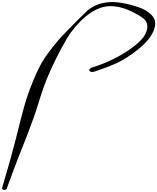

<svg xmlns="http://www.w3.org/2000/svg" viewBox="-227 -1061 1535 1874"><path d="M-161 779Q-165 790 -177.5 792.5Q-190 795 -199.5 788.5Q-209 782 -206 771Q-137 544 -71 290Q-22 88 9.5 -23Q41 -134 88 -251Q142 -385 188.5 -462.5Q235 -540 335 -660Q364 -695 436.5 -769Q509 -843 567 -900.5Q625 -958 632 -963Q731 -1041 871 -1041Q921 -1041 988.5 -1028Q1056 -1015 1125 -991Q1194 -967 1241 -925.5Q1288 -884 1288 -834Q1288 -784 1257.5 -730Q1227 -676 1176 -627.5Q1125 -579 1068.5 -538.5Q1012 -498 952 -465Q869 -420 691 -361Q672 -355 656.5 -362Q641 -369 645.5 -382.5Q650 -396 677 -404Q855 -459 1004 -555Q1153 -651 1191 -728Q1211 -770 1211 -797Q1211 -837 1193.5 -860Q1176 -883 1123 -914Q977 -1001 851 -1001Q753 -1001 652 -932Q551 -863 461 -739Q426 -690 370.5 -586Q315 -482 274 -392Q229 -293 202 -217.5Q175 -142 149.5 -58.5Q124 25 103 84Q44 249 -46 472Q-82 562 -161 779Z"/></svg>

Font: Joscelyn
Style: Regular
Weight: 400
Designer: Peter S. Baker
Version: Version 1.012